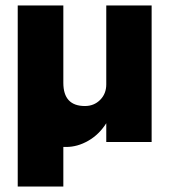

<svg xmlns="http://www.w3.org/2000/svg" viewBox="-20 -520 620 703"><path d="M211.9 -216.8Q211.9 -131.8 291 -131.8Q324.2 -131.8 346.7 -154.3Q369.1 -176.8 369.1 -210.9V-500H535.2V0H369.1V-68.8Q342.8 -27.3 303.2 -4.6Q263.7 18.1 222.2 18.1H211.9V163.1H44.9V-500H211.9Z"/></svg>

Font: Overused Grotesk ExtraBold
Style: Regular
Weight: 800
Version: Version 0.002